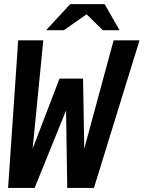

<svg xmlns="http://www.w3.org/2000/svg" viewBox="-20 -928 709 948"><path d="M207.5 -778.8H295.4L407.7 -857.4L487.8 -778.8H570.3L496.6 -907.7H326.7ZM20 0H150.9L306.2 -382.8L312 0H443.8L668.9 -729H541L396 -193.8L390.1 -540H273.9L141.1 -193.8L193.8 -729H69.8Z"/></svg>

Font: Hack
Style: Bold Oblique
Weight: 700
Italic angle: -12°
Monospace: yes
Designer: Christopher Simpkins
Foundry: Christopher Simpkins
Version: Version 2.010